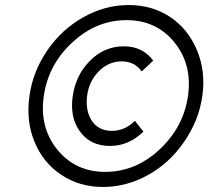

<svg xmlns="http://www.w3.org/2000/svg" viewBox="-20 -732 828 763"><path d="M491 -712Q398 -712 312 -664Q269 -640 233 -607Q197 -574 168 -532Q110 -447 97 -350Q83 -251 117 -169Q151 -85 224 -37Q296 11 389 11Q436 11 481 -1Q526 -13 569 -37Q655 -85 712 -169Q741 -211 759 -256Q777 -301 784 -350Q798 -448 763 -532Q728 -616 657 -664Q585 -712 491 -712ZM483 -652Q601 -652 673 -564Q745 -475 727 -350Q709 -226 613 -137Q518 -49 398 -49Q280 -49 208 -137Q136 -226 154 -350Q172 -476 268 -564Q363 -652 483 -652ZM472 -548Q395 -548 338 -491Q281 -434 269 -350Q263 -308 270 -273Q277 -238 298 -209Q340 -152 416 -152Q492 -152 550 -209L516 -252Q477 -212 424 -212Q372 -212 345 -252Q319 -292 326 -350Q333 -408 372 -448Q411 -488 463 -488Q516 -488 543 -448L589 -491Q547 -548 472 -548Z"/></svg>

Font: Unageo
Style: Light-Italic
Weight: 300
Designer: Richard Sepsi
Foundry: Richard Sepsi
Version: Version 2.000